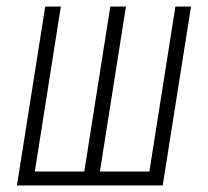

<svg xmlns="http://www.w3.org/2000/svg" viewBox="-20 -570 640 590"><path d="M480 0H32L119 -550H167L87 -43H239L319 -550H367L287 -43H439L519 -550H567Z"/></svg>

Font: JetBrains Mono Extra Light
Style: Italic
Weight: 200
Italic angle: -9°
Monospace: yes
Designer: Philipp Nurullin, Konstantin Bulenkov
Foundry: JetBrains
Version: 2.002